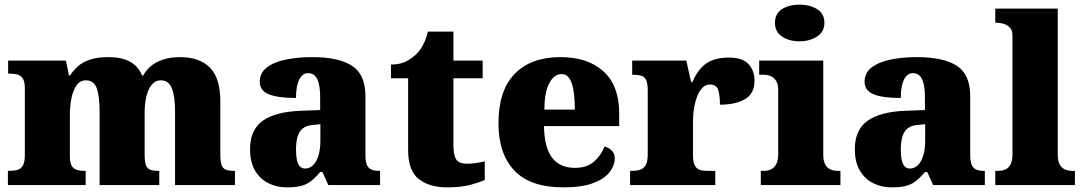

<svg xmlns="http://www.w3.org/2000/svg" viewBox="-20 -797 4670 827"><path d="M14 0V-61H18Q41 -61 56 -65.5Q71 -70 79 -84.5Q87 -99 87 -128V-417Q87 -444 79 -457.5Q71 -471 56 -475.5Q41 -480 19 -480H15V-536H264L277 -472H282Q295 -493 315 -511Q335 -529 367 -540Q399 -551 447 -551Q485 -551 513 -542.5Q541 -534 561 -516.5Q581 -499 592 -472H597Q608 -493 628.5 -511Q649 -529 681 -540Q713 -551 756 -551Q839 -551 884 -506Q929 -461 929 -360V-131Q929 -101 934.5 -86Q940 -71 953 -66Q966 -61 988 -61H992V0H734V-317Q734 -381 720.5 -416Q707 -451 673 -451Q649 -451 633.5 -432Q618 -413 610.5 -381.5Q603 -350 603 -312V-131Q603 -101 608.5 -86Q614 -71 627 -66Q640 -61 662 -61H666V0H409V-317Q409 -381 397 -416Q385 -451 350 -451Q325 -451 310 -430Q295 -409 288 -375Q281 -341 281 -301V-125Q281 -98 288 -84.5Q295 -71 309 -66Q323 -61 345 -61H349V0Z M1215 10Q1172 10 1136 -8Q1100 -26 1078.5 -62.5Q1057 -99 1057 -155Q1057 -238 1112 -277Q1167 -316 1278 -320L1359 -323V-375Q1359 -412 1353.5 -435.5Q1348 -459 1336.5 -470.5Q1325 -482 1307 -482Q1291 -482 1279.5 -470Q1268 -458 1261.5 -434.5Q1255 -411 1255 -375Q1176 -375 1137.5 -391Q1099 -407 1099 -445Q1099 -483 1129.5 -506.5Q1160 -530 1211.5 -540.5Q1263 -551 1324 -551Q1439 -551 1496.5 -513.5Q1554 -476 1554 -383V-131Q1554 -104 1559.5 -89Q1565 -74 1578 -67.5Q1591 -61 1613 -61H1617V0H1394L1369 -56H1359Q1337 -30 1317.5 -15.5Q1298 -1 1274.5 4.5Q1251 10 1215 10ZM1294 -71Q1314 -71 1329 -86Q1344 -101 1352 -128Q1360 -155 1360 -191V-262L1329 -259Q1301 -257 1285 -244.5Q1269 -232 1262 -209Q1255 -186 1255 -152Q1255 -126 1259 -107.5Q1263 -89 1272 -80Q1281 -71 1294 -71Z M1906 10Q1829 10 1783.5 -26Q1738 -62 1738 -150V-460H1664V-519Q1707 -519 1735 -535.5Q1763 -552 1777 -568Q1791 -582 1803.5 -606Q1816 -630 1823 -661H1933V-536H2059V-460H1933V-170Q1933 -130 1944.5 -111Q1956 -92 1992 -92Q2012 -92 2032 -95Q2052 -98 2068 -102V-22Q2050 -13 2009 -1.5Q1968 10 1906 10Z M2406 10Q2264 10 2195.5 -62.5Q2127 -135 2127 -266Q2127 -407 2197 -479Q2267 -551 2394 -551Q2512 -551 2579.5 -489.5Q2647 -428 2647 -309V-254H2323Q2325 -160 2358.5 -117Q2392 -74 2456 -74Q2507 -74 2537.5 -100Q2568 -126 2584 -166Q2603 -161 2615.5 -148Q2628 -135 2628 -115Q2628 -85 2606 -56Q2584 -27 2535.5 -8.5Q2487 10 2406 10ZM2456 -325Q2456 -399 2442.5 -438.5Q2429 -478 2399 -478Q2367 -478 2346 -439Q2325 -400 2325 -325Z M2694 0V-61H2699Q2722 -61 2737.5 -66Q2753 -71 2761.5 -86.5Q2770 -102 2770 -133V-407Q2770 -437 2763.5 -451.5Q2757 -466 2743 -470.5Q2729 -475 2707 -475H2703V-536H2936L2957 -443H2962Q2979 -482 3001 -505.5Q3023 -529 3052 -539Q3081 -549 3120 -549Q3179 -549 3204.5 -520.5Q3230 -492 3230 -450Q3230 -394 3189 -370Q3148 -346 3081 -346Q3081 -387 3073.5 -410Q3066 -433 3038 -433Q3020 -433 3006.5 -420Q2993 -407 2984 -384.5Q2975 -362 2970 -334.5Q2965 -307 2965 -278V-128Q2965 -99 2972.5 -84.5Q2980 -70 2994 -65.5Q3008 -61 3026 -61H3061V0Z M3257 0V-61H3269Q3288 -61 3302 -68Q3316 -75 3324 -91Q3332 -107 3332 -135V-409Q3332 -434 3323.5 -448Q3315 -462 3301 -468.5Q3287 -475 3269 -475H3250V-536H3526V-131Q3526 -105 3534 -89.5Q3542 -74 3556.5 -67.5Q3571 -61 3589 -61H3600V0ZM3424 -619Q3379 -619 3348.5 -639.5Q3318 -660 3318 -698Q3318 -739 3348.5 -758Q3379 -777 3424 -777Q3467 -777 3499 -758Q3531 -739 3531 -698Q3531 -660 3499 -639.5Q3467 -619 3424 -619Z M3820 10Q3777 10 3741 -8Q3705 -26 3683.5 -62.5Q3662 -99 3662 -155Q3662 -238 3717 -277Q3772 -316 3883 -320L3964 -323V-375Q3964 -412 3958.5 -435.5Q3953 -459 3941.5 -470.5Q3930 -482 3912 -482Q3896 -482 3884.5 -470Q3873 -458 3866.5 -434.5Q3860 -411 3860 -375Q3781 -375 3742.5 -391Q3704 -407 3704 -445Q3704 -483 3734.5 -506.5Q3765 -530 3816.5 -540.5Q3868 -551 3929 -551Q4044 -551 4101.5 -513.5Q4159 -476 4159 -383V-131Q4159 -104 4164.5 -89Q4170 -74 4183 -67.5Q4196 -61 4218 -61H4222V0H3999L3974 -56H3964Q3942 -30 3922.5 -15.5Q3903 -1 3879.5 4.5Q3856 10 3820 10ZM3899 -71Q3919 -71 3934 -86Q3949 -101 3957 -128Q3965 -155 3965 -191V-262L3934 -259Q3906 -257 3890 -244.5Q3874 -232 3867 -209Q3860 -186 3860 -152Q3860 -126 3864 -107.5Q3868 -89 3877 -80Q3886 -71 3899 -71Z M4267 0V-61H4278Q4297 -61 4311 -67.5Q4325 -74 4333 -89.5Q4341 -105 4341 -131V-643Q4341 -668 4328.5 -679.5Q4316 -691 4301 -695Q4286 -699 4278 -699H4267V-760H4536V-131Q4536 -105 4544 -89.5Q4552 -74 4566.5 -67.5Q4581 -61 4599 -61H4610V0Z"/></svg>

Font: Noto Serif Gujarati Black
Style: Regular
Weight: 900
Version: Version 2.102